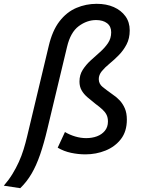

<svg xmlns="http://www.w3.org/2000/svg" viewBox="-100 -796 738 1005"><path d="M6 189 -80 176Q-54 146 -35 115Q-16 84 -1.5 52Q13 20 23.5 -14Q34 -48 42 -82L155 -555Q174 -636 211.5 -684.5Q249 -733 299.5 -754.5Q350 -776 406 -776Q457 -776 495.5 -759Q534 -742 556.5 -711Q579 -680 579 -637Q579 -595 562.5 -563.5Q546 -532 522 -507.5Q498 -483 473.5 -463Q449 -443 433 -423.5Q417 -404 417 -382Q417 -357 437.5 -340.5Q458 -324 489 -302Q509 -289 526 -271Q543 -253 553.5 -228.5Q564 -204 564 -170Q564 -108 533 -68Q502 -28 452.5 -8Q403 12 347 12Q310 12 272 4Q234 -4 202 -23L240 -105Q265 -90 294 -81.5Q323 -73 351 -73Q382 -73 407.5 -82.5Q433 -92 449 -111.5Q465 -131 465 -160Q465 -180 458 -194.5Q451 -209 436.5 -222.5Q422 -236 399 -253Q376 -271 357 -287.5Q338 -304 327 -323.5Q316 -343 316 -369Q316 -404 333 -430.5Q350 -457 374.5 -479.5Q399 -502 423.5 -523.5Q448 -545 465 -570Q482 -595 482 -627Q482 -658 460.5 -674.5Q439 -691 403 -691Q355 -691 312 -659Q269 -627 251 -551L148 -121Q130 -45 110 13Q90 71 65 113.5Q40 156 6 189Z"/></svg>

Font: Ubuntu Sans Medium
Style: Italic
Weight: 500
Italic angle: -13.5°
Designer: Dalton Maag Ltd
Foundry: Dalton Maag Ltd
Version: Version 1.006